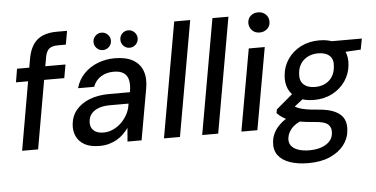

<svg xmlns="http://www.w3.org/2000/svg" viewBox="-59 -848 2341 1196"><g transform="rotate(-5 1111.0 -249.5)"><path d="M53 0 153 -572Q163 -624 186 -657Q209 -690 246 -705Q283 -720 331 -720H397L382 -635H332Q296 -635 278 -620.5Q260 -606 253 -570L153 0ZM52 -428 66 -512H369L354 -428Z M537 12Q478 12 442.5 -8.5Q407 -29 392 -63Q377 -97 381 -137Q386 -189 417.5 -226.5Q449 -264 502 -284.5Q555 -305 624 -305H754Q762 -351 755 -381Q748 -411 725.5 -426Q703 -441 663 -441Q619 -441 584.5 -420Q550 -399 535 -358H434Q449 -411 485 -448Q521 -485 571 -504.5Q621 -524 677 -524Q747 -524 790.5 -499.5Q834 -475 851 -429.5Q868 -384 857 -321L800 0H712L719 -85Q705 -65 686.5 -47Q668 -29 645.5 -16Q623 -3 596 4.5Q569 12 537 12ZM569 -69Q600 -69 629 -82.5Q658 -96 681 -118.5Q704 -141 719 -169.5Q734 -198 738 -229L739 -235H622Q580 -235 550.5 -223.5Q521 -212 505.5 -192.5Q490 -173 488 -146Q484 -111 505.5 -90Q527 -69 569 -69ZM609 -581Q587 -581 571 -597Q555 -613 555 -636Q555 -658 571 -674Q587 -690 609 -690Q632 -690 648 -674Q664 -658 664 -636Q664 -613 648 -597Q632 -581 609 -581ZM777 -581Q754 -581 738.5 -597Q723 -613 723 -636Q723 -658 738.5 -674Q754 -690 777 -690Q799 -690 815 -674Q831 -658 831 -636Q831 -613 815 -597Q799 -581 777 -581Z M940 0 1067 -720H1167L1040 0Z M1179 0 1306 -720H1406L1279 0Z M1424 0 1515 -512H1615L1524 0ZM1592 -605Q1563 -605 1545 -623Q1527 -641 1526 -668Q1526 -696 1544.5 -713.5Q1563 -731 1592 -731Q1620 -731 1639 -713.5Q1658 -696 1658 -668Q1659 -641 1639.5 -623Q1620 -605 1592 -605Z M1824 232Q1757 232 1708 215Q1659 198 1634.5 164.5Q1610 131 1615 81Q1618 48 1635 18Q1652 -12 1684 -38Q1716 -64 1764 -83L1814 -40Q1761 -20 1738 8.5Q1715 37 1712 67Q1709 95 1723.5 114Q1738 133 1767.5 143Q1797 153 1838 153Q1900 153 1941 127.5Q1982 102 1985 58Q1989 25 1968 4.5Q1947 -16 1881 -20Q1828 -24 1790.5 -31Q1753 -38 1726.5 -47.5Q1700 -57 1682.5 -69.5Q1665 -82 1652 -96L1657 -119L1773 -217L1850 -190L1722 -90L1751 -140Q1762 -131 1772.5 -124.5Q1783 -118 1799.5 -112.5Q1816 -107 1842 -102.5Q1868 -98 1909 -95Q1978 -90 2017.5 -71Q2057 -52 2072 -21Q2087 10 2082 52Q2078 101 2046 142Q2014 183 1958 207.5Q1902 232 1824 232ZM1892 -157Q1832 -157 1792 -179.5Q1752 -202 1735 -240Q1718 -278 1723 -326Q1728 -382 1759 -427Q1790 -472 1841 -498Q1892 -524 1957 -524Q2017 -524 2056 -502Q2095 -480 2112.5 -442Q2130 -404 2125 -356Q2120 -300 2089 -255Q2058 -210 2007.5 -183.5Q1957 -157 1892 -157ZM1906 -237Q1959 -237 1993.5 -267Q2028 -297 2033 -351Q2039 -397 2014.5 -420.5Q1990 -444 1943 -444Q1891 -444 1855 -414.5Q1819 -385 1814 -331Q1809 -285 1834 -261Q1859 -237 1906 -237ZM2026 -434 2015 -512H2222L2209 -444Z"/></g></svg>

Font: DM Sans 12pt Medium
Style: Italic
Weight: 500
Italic angle: -10°
Version: Version 4.004;gftools[0.9.30]